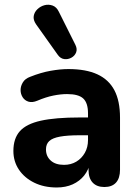

<svg xmlns="http://www.w3.org/2000/svg" viewBox="-20 -799 595 829"><path d="M224.8 10.5Q170.2 10.5 127.9 -10.2Q85.5 -31 61.6 -66.6Q37.8 -102.2 37.8 -147.2Q37.8 -201.2 65.8 -232.6Q93.8 -264 156.5 -277.9Q219.2 -291.8 324 -291.8H376V-215H324.5Q271.5 -215 239.1 -209.1Q206.8 -203.2 192.6 -190Q178.5 -176.8 178.5 -153.8Q178.5 -124.5 198.9 -105.9Q219.2 -87.2 256.5 -87.2Q286.2 -87.2 309.4 -101Q332.5 -114.8 346.2 -138.9Q360 -163 360 -194.5V-309.8Q360 -354.5 339.5 -373.6Q319 -392.8 269.8 -392.8Q242.5 -392.8 210.5 -386.4Q178.5 -380 141.2 -364.2Q119.2 -355 102.9 -360.1Q86.5 -365.2 77.6 -379.4Q68.8 -393.5 68.9 -410.5Q69 -427.5 78.8 -443.5Q88.5 -459.5 110.5 -467.5Q157 -486 198.9 -493.4Q240.8 -500.8 275.2 -500.8Q351.2 -500.8 400.4 -478.1Q449.5 -455.5 473.9 -409.4Q498.2 -363.2 498.2 -291V-65.8Q498.2 -29.8 480.9 -10.6Q463.5 8.5 430.8 8.5Q398 8.5 380.1 -10.6Q362.2 -29.8 362.2 -65.8V-105L369.5 -99.8Q363.2 -66 343.6 -41.4Q324 -16.8 293.9 -3.1Q263.8 10.5 224.8 10.5ZM229.8 -561.8 135.8 -694Q122.8 -712.8 125.6 -729.8Q128.5 -746.8 141.5 -759.2Q154.5 -771.8 172 -776.5Q189.5 -781.2 206.9 -775.1Q224.2 -769 234.2 -748L305.5 -605.5Q314.5 -587.2 308.6 -572.5Q302.8 -557.8 288.1 -549.8Q273.5 -541.8 257.4 -543.9Q241.2 -546 229.8 -561.8Z"/></svg>

Font: Nunito ExtraLight
Style: Regular
Weight: 200
Designer: Vernon Adams
Foundry: Vernon Adams
Version: Version 3.602;April 4, 2023;FontCreator 14.0.0.2856 64-bit